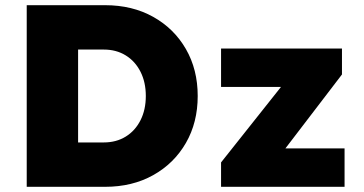

<svg xmlns="http://www.w3.org/2000/svg" viewBox="-20 -720 1402 740"><path d="M83 0V-700H385Q490 -700 570.5 -655Q651 -610 696.5 -531Q742 -452 742 -350Q742 -248 696.5 -169Q651 -90 570.5 -45Q490 0 385 0ZM380 -529H281V-171H380Q428 -171 464.5 -193.5Q501 -216 521.5 -256.5Q542 -297 542 -350Q542 -403 521.5 -443.5Q501 -484 464.5 -506.5Q428 -529 380 -529ZM832 0V-94L1063 -385H832V-533H1298V-433L1080 -148H1308V0Z"/></svg>

Font: Lexend Deca ExtraBold
Style: Regular
Weight: 800
Designer: Bonnie Shaver-Troup, Thomas Jockin
Foundry: Lexend
Version: Version 1.008; ttfautohint (v1.8.4.7-5d5b)